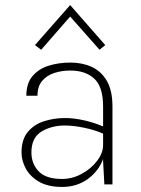

<svg xmlns="http://www.w3.org/2000/svg" viewBox="-20 -728 555 758"><path d="M392 0 387 -91.5V-307Q387 -385.5 352.2 -417.5Q317.5 -449.5 257.5 -449.5Q224 -449.5 194.5 -440Q165 -430.5 146.5 -408.8Q128 -387 128 -350H84Q84 -399 108.5 -427.8Q133 -456.5 172.8 -468.8Q212.5 -481 257.5 -481Q304.5 -481 342 -464Q379.5 -447 401.8 -408.8Q424 -370.5 424 -307V0ZM225 10Q169.5 10 134.2 -10.5Q99 -31 82 -62.2Q65 -93.5 65 -126Q65 -177 89.5 -206.8Q114 -236.5 153.2 -249.2Q192.5 -262 237 -262Q272 -262 312.8 -252.8Q353.5 -243.5 390 -227.5V-199Q358 -214 314.5 -223.2Q271 -232.5 236.5 -232.5Q182.5 -232.5 143.2 -208.2Q104 -184 104 -126Q104 -82 132.5 -51.8Q161 -21.5 224.5 -21.5Q266 -21.5 303.2 -42Q340.5 -62.5 363.8 -93.5Q387 -124.5 387 -155.5H397Q397 -112.5 375 -74.5Q353 -36.5 314.2 -13.2Q275.5 10 225 10ZM142.5 -531.5 118 -550 257 -708 395.5 -550 373 -531.5 251 -669.5H263Z"/></svg>

Font: Karla ExtraLight
Style: Regular
Weight: 250
Designer: Jonathan Pinhorn
Version: Version 2.004;gftools[0.9.33]